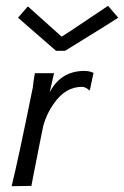

<svg xmlns="http://www.w3.org/2000/svg" viewBox="-20 -640 427 661"><path d="M302 -389 289 -328Q275 -341 262 -341Q205 -341 165 -283Q141 -250 129 -207Q125 -189 116.5 -145.5Q108 -102 103 -77Q98 -52 88 0L20 1Q42 -87 93 -339Q95 -360 100 -388H166L151 -322Q188 -394 268 -396Q288 -396 302 -389ZM352 -620 387 -579Q387 -578 204 -465H173L42 -579L76 -618L192 -514Q195 -514 352 -620Z"/></svg>

Font: GFS Neohellenic Rg
Style: Italic
Weight: 400
Italic angle: -12°
Designer: Takis Katsoulidis and George D. Matthiopoulos
Foundry: Takis Katsoulidis and George D. Matthiopoulos
Version: Version 1.0